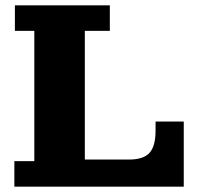

<svg xmlns="http://www.w3.org/2000/svg" viewBox="-20 -702 752 722"><path d="M34 0V-96H109V-586H36V-682H393V-586H299V-102H465Q520 -102 542.5 -127.5Q565 -153 565 -211V-245H671V0Z"/></svg>

Font: Montagu Slab 16pt
Style: Bold
Weight: 700
Designer: Florian Karsten
Foundry: Florian Karsten
Version: Version 1.000; ttfautohint (v1.8.3)